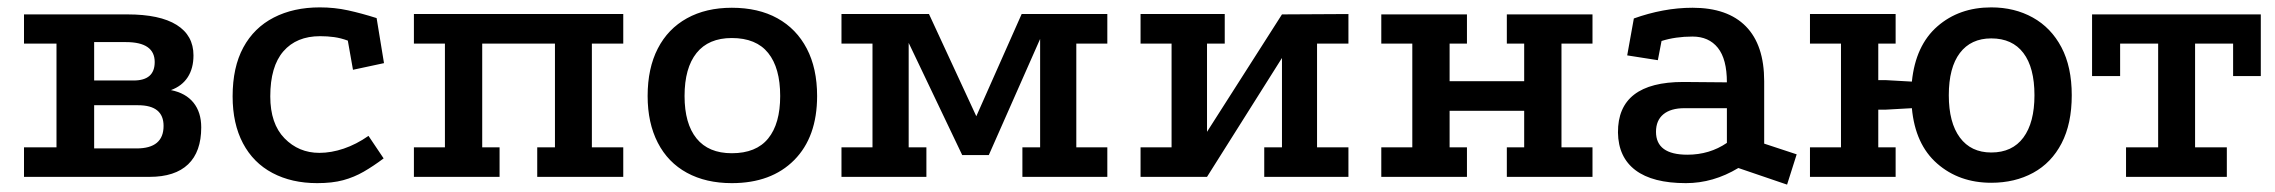

<svg xmlns="http://www.w3.org/2000/svg" viewBox="-20 -479 6162 520"><path d="M325 -440Q413 -440 458.5 -411.5Q504 -383 504 -329Q504 -294 488.5 -270Q473 -246 443 -235Q483 -227 504 -201Q525 -175 525 -134Q525 -68 489.5 -34Q454 0 385 0H45V-80H133V-361H45V-440ZM350 -77Q423 -77 423 -138Q423 -194 354 -194H235V-77ZM342 -261Q399 -261 399 -311Q399 -365 321 -365H235V-261Z M922 -369Q903 -376 885 -378.5Q867 -381 847 -381Q783 -381 747.5 -340Q712 -299 712 -218Q712 -144 750.5 -104.5Q789 -65 845 -65Q877 -65 911 -76.5Q945 -88 978 -111L1019 -50Q991 -29 965 -14Q939 1 909.5 9Q880 17 839 17Q770 17 718 -10.5Q666 -38 638 -91Q610 -144 610 -218Q610 -297 639 -350.5Q668 -404 721.5 -431.5Q775 -459 846 -459Q886 -459 922.5 -451Q959 -443 1000 -430L1020 -308L936 -290Z M1101 -441H1668V-361H1583V-80H1668V0H1435V-80H1483V-361H1286V-80H1333V0H1101V-80H1185V-361H1101Z M1962 -458Q2034 -458 2085.5 -429.5Q2137 -401 2165 -347.5Q2193 -294 2193 -219Q2193 -108 2131 -45.5Q2069 17 1962 17Q1892 17 1840.5 -11Q1789 -39 1761.5 -92.5Q1734 -146 1734 -219Q1734 -294 1761.5 -347.5Q1789 -401 1840.5 -429.5Q1892 -458 1962 -458ZM1962 -376Q1899 -376 1866.5 -335.5Q1834 -295 1834 -219Q1834 -144 1866.5 -104Q1899 -64 1962 -64Q2028 -64 2060.5 -104Q2093 -144 2093 -219Q2093 -295 2060.5 -335.5Q2028 -376 1962 -376Z M2259 0V-80H2343V-361H2259V-441H2496L2640 -130H2609L2747 -441H2979V-361H2895V-80H2979V0H2749V-80H2797V-416L2814 -412L2658 -59H2586L2419 -409L2441 -413V-80H2489V0Z M3069 -441H3297V-361H3249V-122L3452 -440L3632 -441V-361H3547V-80H3632V0H3404V-80H3452V-322L3249 0H3069V-80H3153V-361H3069Z M3721 -440H3953V-361H3906V-259H4108V-361H4061V-440H4293V-361H4209V-80H4293V0H4061V-80H4108V-179H3906V-80H3953V0H3721V-80H3805V-361H3721Z M4688 -24Q4620 17 4546 17Q4456 17 4409.5 -18Q4363 -53 4362 -120Q4361 -257 4539 -257L4657 -256Q4657 -319 4632.5 -349.5Q4608 -380 4564 -380Q4541 -380 4520 -377Q4499 -374 4480 -368L4470 -316L4387 -329L4405 -429Q4444 -443 4484 -450.5Q4524 -458 4564 -458Q4659 -458 4708.5 -407.5Q4758 -357 4758 -259V-90L4846 -61L4820 21ZM4542 -186Q4505 -186 4485 -169.5Q4465 -153 4465 -122Q4465 -60 4550 -60Q4610 -60 4657 -92V-186Z M5373 16Q5286 16 5226.5 -36Q5167 -88 5158 -186L5087 -182H5067V-80H5114V0H4882V-80H4966V-361H4882V-441H5114V-361H5067V-262H5087L5158 -258Q5168 -356 5227 -407.5Q5286 -459 5373 -459Q5436 -459 5485.5 -431.5Q5535 -404 5563 -351Q5591 -298 5591 -221Q5591 -144 5563.5 -91Q5536 -38 5486.5 -11Q5437 16 5373 16ZM5373 -66Q5430 -66 5460 -106.5Q5490 -147 5490 -221Q5490 -296 5460 -335.5Q5430 -375 5373 -375Q5318 -375 5288 -335.5Q5258 -296 5258 -221Q5258 -147 5288 -106.5Q5318 -66 5373 -66Z M5646 -440H6103V-273H6028V-361H5925V-80H6011V0H5738V-80H5825V-361H5722V-273H5646Z"/></svg>

Font: Podkova SemiBold
Style: Regular
Weight: 600
Designer: Ilya Yudin
Foundry: Cyreal (www.cyreal.org)
Version: Version 2.103